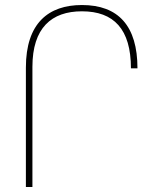

<svg xmlns="http://www.w3.org/2000/svg" viewBox="-20 -744 621 764"><path d="M83 0H109V-478C109 -633 185 -699 306 -699C433 -699 501 -628 501 -472H527C527 -641 451 -724 306 -724C173 -724 83 -652 83 -475Z"/></svg>

Font: Noto Sans Armenian SemiCondensed Thin
Style: Regular
Weight: 100
Width: 4
Designer: Monotype Design Team
Foundry: Monotype Imaging Inc.
Version: Version 2.008